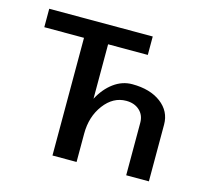

<svg xmlns="http://www.w3.org/2000/svg" viewBox="-77 -567 700 654"><g transform="rotate(15 272.5 -240.0)"><path d="M20 -480H385V-415H245V-223Q265 -261 295 -283Q325 -305 360 -305Q423 -305 461.5 -276Q500 -247 500 -200V0H420V-185Q420 -212 402 -228.5Q384 -245 355 -245Q309 -245 277 -202.5Q245 -160 245 -100V0H160V-415H20Z"/></g></svg>

Font: Glametrix
Style: Bold
Weight: 700
Designer: gluk
Foundry: gluk
Version: Version 0.40